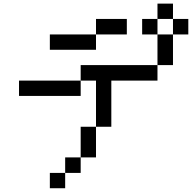

<svg xmlns="http://www.w3.org/2000/svg" viewBox="-20 -879 1040 1040"><path d="M750 -692.4V-776.4H833V-692.4ZM250 -609.4V-692.4H500V-609.4ZM83 -359.4V-442.4H417V-359.4ZM833 -692.4H917V-526.4H833ZM917 -692.4V-776.4H833V-859.4H917V-776.4H1000V-692.4ZM417 -26.4V-192.4H500V-26.4ZM417 -26.4V57.6H333V-26.4ZM500 -692.4V-776.4H667V-692.4ZM333 57.6V140.6H250V57.6ZM500 -192.4V-442.4H417V-526.4H833V-442.4H583V-192.4Z"/></svg>

Font: KH Dot kagurazaka 12
Style: Regular
Weight: 400
Designer: Original version for X68000 by Keitarou Hiraki (http://hp.vector.co.jp/authors/VA000874/) / TrueType conversion by Homem
Version: Version 1.00.20150527